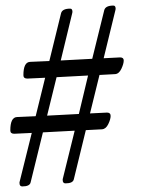

<svg xmlns="http://www.w3.org/2000/svg" viewBox="-20 -681 508 689"><path d="M149 -266 263 -272 296 -410 183 -404ZM134 -206 90 -27Q87 -12 60 -12Q50 -12 50 -24V-27L94 -204L31 -201Q17 -201 17 -213Q17 -260 41 -261L108 -264L142 -402L78 -399Q64 -399 64 -411Q64 -458 88 -459L157 -462L199 -633Q203 -650 232 -650Q240 -650 240 -638Q240 -637 239.5 -635.5Q239 -634 239 -633L198 -464L311 -470L354 -644Q358 -661 387 -661Q395 -661 395 -649Q395 -648 394.5 -646.5Q394 -645 394 -644L352 -472L411 -475Q424 -475 424 -464Q424 -452 415.5 -434Q407 -416 393 -415L337 -412L303 -274L364 -277Q377 -277 377 -265Q377 -253 368.5 -235.5Q360 -218 346 -217L288 -214L245 -38Q242 -23 215 -23Q205 -23 205 -35V-38L248 -212Z"/></svg>

Font: EB Garamond SC 12
Style: Regular
Weight: 400
Version: Version 0.016 ; ttfautohint (v0.97) -l 8 -r 50 -G 200 -x 0 -